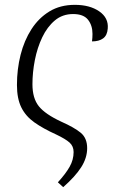

<svg xmlns="http://www.w3.org/2000/svg" viewBox="-20 -564 484 793"><path d="M241 209 219 189Q251 154 267.5 125Q284 96 284 64Q284 40 267.5 25Q251 10 211 -9Q158 -33 122 -58.5Q86 -84 68 -120.5Q50 -157 50 -213Q50 -278 65 -337.5Q80 -397 110 -443.5Q140 -490 184.5 -517Q229 -544 289 -544Q351 -544 390 -517Q429 -490 425 -446Q423 -418 406 -405.5Q389 -393 360 -393Q362 -408 362 -424Q362 -459 343.5 -482.5Q325 -506 282 -506Q238 -506 206.5 -479.5Q175 -453 154.5 -410Q134 -367 124 -316Q114 -265 114 -216Q114 -158 140.5 -125Q167 -92 234 -61Q286 -38 313 -16Q340 6 340 48Q340 88 315.5 126.5Q291 165 241 209Z"/></svg>

Font: Noto Serif SemiCondensed Light
Style: Italic
Weight: 300
Width: 4
Italic angle: -12°
Designer: Monotype Design Team
Foundry: Monotype Imaging Inc.
Version: Version 2.013; ttfautohint (v1.8.4.7-5d5b)